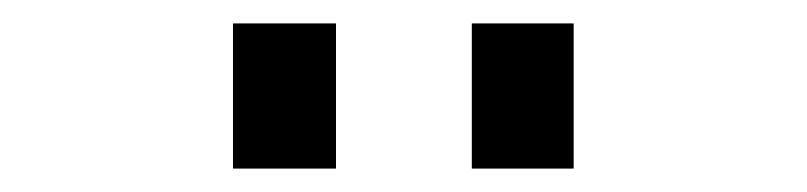

<svg xmlns="http://www.w3.org/2000/svg" viewBox="-20 -814 689 164"><path d="M383 -794H470V-670H383ZM179 -794H267V-670H179Z"/></svg>

Font: Biryani
Style: Regular
Weight: 400
Designer: Dan Reynolds and Mathieu Reguer
Foundry: Dan Reynolds and Mathieu Reguer
Version: Version 1.004; ttfautohint (v1.1) -l 5 -r 5 -G 72 -x 0 -D la